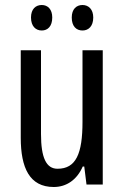

<svg xmlns="http://www.w3.org/2000/svg" viewBox="-20 -738 496 768"><path d="M104 -668C104 -633 123 -616 147 -616C171 -616 189 -633 189 -668C189 -701 171 -718 147 -718C123 -718 104 -702 104 -668ZM267 -668C267 -633 285 -616 310 -616C334 -616 353 -633 353 -668C353 -701 334 -718 310 -718C286 -718 267 -702 267 -668ZM391 -537H310V-251C310 -123 284 -63 210 -63C165 -63 144 -107 144 -202V-537H63V-187C63 -67 98 10 195 10C246 10 288 -19 311 -72H317L326 0H391Z"/></svg>

Font: Noto Sans Devanagari ExtraCondensed
Style: Regular
Weight: 400
Width: 2
Designer: Jelle Bosma - Monotype Design Team
Foundry: Monotype Imaging Inc.
Version: Version 2.004